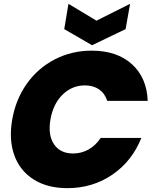

<svg xmlns="http://www.w3.org/2000/svg" viewBox="-20 -976 798 1001"><path d="M43.9 -354Q62.5 -458.5 119.9 -539.6Q177.2 -620.6 265.4 -666.3Q353.5 -711.9 458 -711.9Q589.8 -711.9 667.7 -641.4Q745.6 -570.8 750 -450.2H539.1Q526.9 -488.8 496.6 -509.8Q466.3 -530.8 422.9 -530.8Q355.5 -530.8 306.4 -482.7Q257.3 -434.6 243.2 -354Q229 -272.9 261.2 -224.4Q293.5 -175.8 360.8 -175.8Q404.3 -175.8 441.7 -196.8Q479 -217.8 504.9 -256.8H716.8Q668.5 -135.7 565.7 -65.4Q462.9 4.9 331.1 4.9Q226.6 4.9 154.8 -40.8Q83 -86.4 54.2 -167.7Q25.4 -249 43.9 -354ZM482.9 -868.2 658.2 -956.1 634.8 -824.2 460 -740.2 314.9 -824.2 336.9 -956.1Z"/></svg>

Font: Poppins ExtraBold
Style: Italic
Weight: 800
Italic angle: -10°
Designer: Ninad Kale (Devanagari), Jonny Pinhorn (Latin)
Foundry: Indian Type Foundry
Version: Version 3.200;PS 1.000;hotconv 16.6.54;makeotf.lib2.5.65590